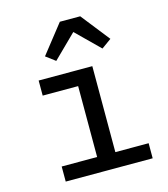

<svg xmlns="http://www.w3.org/2000/svg" viewBox="-114 -858 828 947"><g transform="rotate(-15 300.0 -384.5)"><path d="M280 -769H384L499 -623L449 -587L331 -703L213 -587L165 -623ZM104 0V-77H285V-439H104V-516H378V-77H548V0Z"/></g></svg>

Font: IBM Plex Mono Text
Style: Regular
Weight: 450
Designer: Mike Abbink, Paul van der Laan, Pieter van Rosmalen
Foundry: Bold Monday
Version: Version 2.000